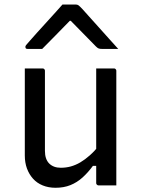

<svg xmlns="http://www.w3.org/2000/svg" viewBox="-20 -843 640 873"><path d="M173.3 -531.8Q177.3 -531.8 179.3 -530.3Q181.3 -528.9 182.8 -526.9Q184.3 -524.9 184.3 -521Q184.3 -475.6 184.3 -429.1Q184.3 -382.6 184.3 -336.6Q184.3 -290.5 184.3 -245.4Q184.3 -200.4 184.3 -157.1Q184.3 -118.9 203.8 -99.5Q223.4 -80.2 256.3 -80.2Q279.9 -80.2 302 -86.2Q324 -92.3 345.3 -104.8Q366.6 -117.4 388.5 -136.8Q410.3 -156.1 432.1 -183.3V-88.9H402.5Q380.3 -58.5 355.2 -35.9Q330.1 -13.3 300.2 -1.3Q270.2 10.8 232.6 10.8Q200.3 10.8 174 0Q147.7 -10.8 129.9 -30.8Q112.1 -50.8 102.4 -77.3Q92.8 -103.8 92.8 -135.9Q92.8 -181 92.8 -225.7Q92.8 -270.3 92.8 -315.4Q92.8 -360.5 92.8 -404.6Q92.8 -436.7 92.8 -468.6Q92.8 -500.4 92.8 -531.8Q113.2 -531.8 133.3 -531.8Q153.4 -531.8 173.3 -531.8ZM497.9 -531.8Q501.9 -531.8 503.9 -530.3Q505.9 -528.8 507.4 -526.7Q508.9 -524.7 508.9 -520.6Q508.9 -450.6 508.9 -380.5Q508.9 -310.4 508.9 -239.8Q508.9 -169.2 508.9 -99.2Q508.9 -77.7 508.9 -59.2Q508.9 -40.7 508.9 -25.6Q508.9 -10.5 508.9 0Q495.1 0 481.3 0Q467.5 0 454.4 0Q441.3 0 428.4 0Q425.4 0 422.9 -1.5Q420.4 -3 418.9 -5.1Q417.4 -7.1 417.4 -11.1Q417.4 -98 417.4 -184.9Q417.4 -271.8 417.4 -358.7Q417.4 -445.6 417.4 -531.8Q431.7 -531.8 444.9 -531.8Q458.2 -531.8 471.5 -531.8Q484.9 -531.8 497.9 -531.8ZM264.1 -822.5Q279.2 -822.5 294.2 -822.5Q309.2 -822.5 324.2 -822.5Q332 -822.5 337.4 -818.5Q342.8 -814.5 355.9 -800.5Q363.5 -791.5 382.3 -771Q401.1 -750.5 425 -723.5Q449 -696.5 473.4 -669.5Q497.9 -642.5 517.6 -620.5Q498.9 -620.5 481.5 -620.5Q464 -620.5 445.4 -620.5Q434.4 -620.5 428.9 -622.5Q423.4 -624.5 416.4 -631.5Q402.9 -645 367.8 -681.1Q332.7 -717.2 281 -769.5L326.6 -748.5H274L318.8 -770.3Q267.7 -718 233.3 -682.8Q198.8 -647.6 171.8 -620.5H105.8Q101.6 -620.5 99.5 -621.5Q97.4 -622.5 96.4 -625Q95.3 -627.5 95.3 -629.5Q95.3 -633.9 98.9 -638.2Q102.5 -642.5 115.6 -657.5Q127.8 -671.5 148 -694Q168.2 -716.5 191.2 -741.5Q214.1 -766.5 233.8 -788.5Q253.6 -810.5 264.1 -822.5Z"/></svg>

Font: Recursive Sans Linear Light
Style: Regular
Weight: 300
Version: Version 1.085